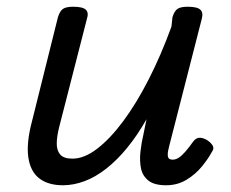

<svg xmlns="http://www.w3.org/2000/svg" viewBox="-20 -535 686 570"><path d="M167 15Q123 15 96.5 -5.5Q70 -26 64 -68.5Q58 -111 75 -175L152 -484Q158 -503 167.5 -509Q177 -515 197 -515Q226 -515 235 -506Q244 -497 238 -479L156 -159Q149 -132 148.5 -110.5Q148 -89 158.5 -76.5Q169 -64 195 -64Q230 -64 268.5 -93.5Q307 -123 346 -175.5Q385 -228 421.5 -299.5Q458 -371 489 -456L492 -484Q498 -503 507.5 -509Q517 -515 537 -515Q566 -515 575 -506Q584 -497 579 -479L483 -104Q478 -86 478 -76.5Q478 -67 482 -64Q486 -61 492 -61Q502 -61 511 -67Q520 -73 530.5 -85Q541 -97 553 -114Q561 -125 571 -126Q581 -127 595 -119Q608 -110 612 -101.5Q616 -93 609 -84Q599 -65 580 -41.5Q561 -18 534 -1.5Q507 15 473 15Q438 15 420.5 1Q403 -13 398.5 -35.5Q394 -58 397 -85Q400 -112 406 -137L415 -181Q387 -132 357 -95.5Q327 -59 295 -34Q263 -9 230.5 3Q198 15 167 15Z"/></svg>

Font: Playwrite IS
Style: Regular
Weight: 400
Designer: Veronika Burian, José Scaglione
Foundry: TypeTogether
Version: Version 1.002